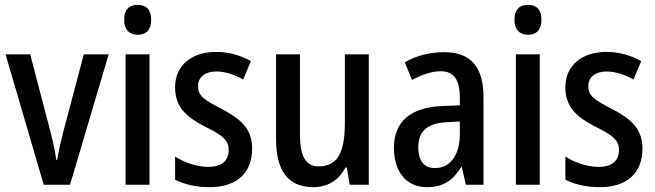

<svg xmlns="http://www.w3.org/2000/svg" viewBox="-20 -765 2714 795"><path d="M161 0H270L430 -540H327L241 -215C231 -173 220 -130 217 -103H213C208 -143 197 -188 187 -227L105 -540H3Z M551 -745C515 -745 494 -725 494 -683C494 -642 516 -621 551 -621C585 -621 606 -642 606 -683C606 -724 586 -745 551 -745ZM599 -540H500V0H599Z M1024 -150C1024 -234 975 -273 898 -314C823 -352 800 -369 800 -408C800 -445 828 -469 876 -469C914 -469 952 -455 987 -436L1019 -512C975 -536 929 -550 875 -550C773 -550 705 -494 705 -404C705 -320 753 -280 830 -240C905 -204 927 -182 927 -144C927 -100 898 -74 843 -74C794 -74 741 -93 705 -117V-21C743 -2 789 10 847 10C959 10 1024 -47 1024 -150Z M1507 -540H1408V-259C1408 -138 1381 -76 1299 -76C1246 -76 1222 -119 1222 -207V-540H1123V-188C1123 -61 1171 10 1277 10C1334 10 1383 -17 1410 -71H1416L1428 0H1507Z M1820 -549C1758 -549 1702 -534 1656 -507L1686 -434C1728 -456 1767 -470 1805 -470C1858 -470 1884 -437 1884 -360V-329L1812 -326C1681 -321 1611 -262 1611 -153C1611 -60 1658 10 1747 10C1815 10 1855 -17 1890 -74H1892L1909 0H1982V-363C1982 -485 1931 -549 1820 -549ZM1831 -259 1884 -262V-210C1884 -120 1842 -69 1781 -69C1738 -69 1712 -96 1712 -156C1712 -220 1747 -255 1831 -259Z M2167 -745C2131 -745 2110 -725 2110 -683C2110 -642 2132 -621 2167 -621C2201 -621 2222 -642 2222 -683C2222 -724 2202 -745 2167 -745ZM2215 -540H2116V0H2215Z M2640 -150C2640 -234 2591 -273 2514 -314C2439 -352 2416 -369 2416 -408C2416 -445 2444 -469 2492 -469C2530 -469 2568 -455 2603 -436L2635 -512C2591 -536 2545 -550 2491 -550C2389 -550 2321 -494 2321 -404C2321 -320 2369 -280 2446 -240C2521 -204 2543 -182 2543 -144C2543 -100 2514 -74 2459 -74C2410 -74 2357 -93 2321 -117V-21C2359 -2 2405 10 2463 10C2575 10 2640 -47 2640 -150Z"/></svg>

Font: Noto Sans Devanagari Condensed Medium
Style: Regular
Weight: 500
Width: 3
Designer: Jelle Bosma - Monotype Design Team
Foundry: Monotype Imaging Inc.
Version: Version 2.004